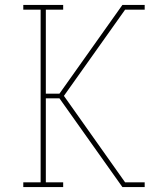

<svg xmlns="http://www.w3.org/2000/svg" viewBox="-20 -755 640 775"><path d="M74 0V-19H144V-716H74V-735H235V-716H165V-377H220L474 -735H564V-716H485L238 -368L485 -19H564V0H474L220 -358H165V-19H235V0Z"/></svg>

Font: Iosevka Curly Slab ThEx
Style: Regular
Weight: 100
Width: 7
Monospace: yes
Designer: Belleve Invis
Foundry: Belleve Invis
Version: Version 11.1.0; ttfautohint (v1.8.3)